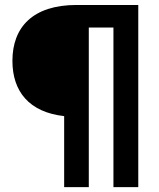

<svg xmlns="http://www.w3.org/2000/svg" viewBox="-20 -670 640 773"><path d="M337.5 83.3V-559.2H436.7V83.3H536.7V-650H288.3C112.5 -650 30 -560.8 30 -425C30 -302.5 96.7 -218.3 238.3 -202.5V83.3Z"/></svg>

Font: Familjen Grotesk SemiBold
Style: Regular
Weight: 600
Designer: Anders Wikstroem, Jonas Baeckman, Matilda Gysing, Kristian Moeller
Foundry: Familjen STHLM AB
Version: Version 2.000